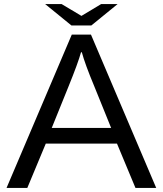

<svg xmlns="http://www.w3.org/2000/svg" viewBox="-20 -899 800 944"><path d="M331.1 -773.9 202.1 -878.9H283.2L380.4 -820.8L477.1 -878.9H558.1L429.2 -773.9ZM333 -729H427.2L748 24.9H646L555.2 -192.9H205.1L114.3 24.9H12.2ZM526.4 -270 443.4 -475.1Q397.9 -584 382.3 -642.1H378.4Q363.8 -589.4 317.4 -475.1L234.4 -270Z"/></svg>

Font: FORM UDPGothic
Style: Regular
Weight: 400
Foundry: Pronama LLC
Version: Version 1.05101